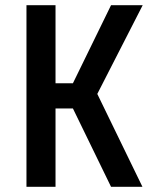

<svg xmlns="http://www.w3.org/2000/svg" viewBox="-20 -720 597 740"><path d="M82 0H194V-302H261L408 0H529L355 -358L530 -700H408L261 -399H194V-700H82Z"/></svg>

Font: Finlandica Medium
Style: Regular
Weight: 500
Designer: Niklas Ekholm, Juho Hiilivirta, Jaakko Suomalainen
Foundry: Helsinki Type Studio
Version: Version 2.000;Glyphs 3.2 (3202)